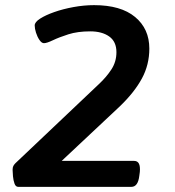

<svg xmlns="http://www.w3.org/2000/svg" viewBox="-20 -727 682 747"><path d="M51 0Q41 0 36.5 -12.5Q32 -25 30.5 -41Q29 -57 29 -66Q29 -76 32 -81.5Q35 -87 40 -92L365 -400Q394 -427 413.5 -457Q433 -487 433 -524Q433 -565 405 -585Q377 -605 331 -605Q282 -605 246 -593.5Q210 -582 186 -570.5Q162 -559 151 -559Q142 -559 133.5 -571.5Q125 -584 120 -600Q115 -616 115 -628Q115 -641 136 -654.5Q157 -668 191 -680Q225 -692 266 -699.5Q307 -707 346 -707Q450 -707 505.5 -661Q561 -615 561 -538Q561 -475 532 -421.5Q503 -368 447 -314L220 -101H502Q528 -101 524 -58L522 -43Q517 0 491 0Z"/></svg>

Font: Asap Expanded Expanded SemiBold
Style: Italic
Weight: 600
Width: 7
Italic angle: -6°
Designer: Pablo Cosgaya
Foundry: Omnibus-Type
Version: Version 3.001; ttfautohint (v1.8.4.7-5d5b)